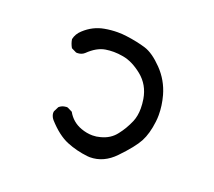

<svg xmlns="http://www.w3.org/2000/svg" viewBox="-77 -499 654 587"><g transform="rotate(20 250.0 -206.0)"><path d="M264.6 -11.7Q309.6 -11.7 344.7 -48.3Q384.8 -89.8 398.7 -116Q412.6 -142.1 417.5 -182.6Q418.9 -193.8 418.9 -205.1Q418.9 -235.4 410.2 -267.1Q397.9 -311 366.2 -343.8Q334.5 -376.5 307.4 -384.8Q280.3 -393.1 244.6 -397.9Q230 -399.9 214.8 -399.9Q193.8 -399.9 172.4 -396Q136.7 -389.6 108.9 -363.8Q94.2 -350.6 90.3 -332.5Q92.3 -318.8 99.6 -306.2L115.7 -298.3Q117.7 -297.9 119.1 -297.9Q133.3 -297.9 142.6 -306.2Q169.9 -333 197.8 -337.4Q210 -339.4 224.1 -339.4Q238.3 -339.4 254.9 -336.4Q285.6 -331.1 317.9 -305.2Q350.6 -278.8 357.9 -234.9Q360.4 -219.2 360.4 -205.1Q360.4 -180.7 352.5 -161.6Q340.3 -133.3 323.2 -111.8Q305.7 -88.4 274.4 -80.6Q262.2 -77.1 249.5 -77.1Q231 -77.1 211.9 -84Q181.2 -95.2 165.5 -123.5L149.9 -131.3Q148.4 -131.8 145.8 -131.8Q143.1 -131.8 139.2 -130.9Q129.9 -129.4 122.1 -122.6L113.8 -106Q113.3 -104.5 113.3 -100.8Q113.3 -97.2 115.2 -91.6Q117.2 -85.9 121.6 -80.6Q155.3 -43 188 -29.5Q220.7 -16.1 256.8 -12.2Q260.7 -11.7 264.6 -11.7Z"/></g></svg>

Font: NaikaiFont
Style: Light
Weight: 300
Version: Version 1.89